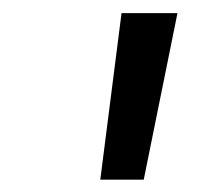

<svg xmlns="http://www.w3.org/2000/svg" viewBox="-20 -748 314 300"><path d="M136.7 -467.3 169.9 -727.5H257.3L204.6 -467.3Z"/></svg>

Font: Inter 24pt
Style: Italic
Weight: 400
Italic angle: -9.3988°
Designer: Rasmus Andersson
Foundry: rsms
Version: Version 4.001;git-66647c0bb